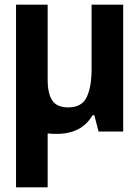

<svg xmlns="http://www.w3.org/2000/svg" viewBox="-20 -566 603 826"><path d="M224 10Q203 10 185 8V240H49V-546H185V-224Q185 -163 205 -133.5Q225 -104 273 -104Q332 -104 353 -148Q374 -192 374 -270V-546H510V0H404L386 -70H378Q331 10 224 10Z"/></svg>

Font: Noto Sans Mono SemiCondensed
Style: Bold
Weight: 700
Width: 4
Designer: Monotype Design Team
Foundry: Monotype Imaging Inc.
Version: Version 2.014